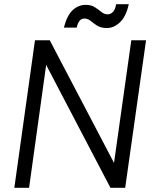

<svg xmlns="http://www.w3.org/2000/svg" viewBox="-20 -891 731 911"><path d="M48 0 146 -700H216L521 -118L603 -700H673L574 0H504L199 -583L118 0ZM488 -758Q459 -758 441.5 -769Q424 -780 410.5 -791.5Q397 -803 380 -803Q353 -803 344 -760H283Q298 -818 325 -843Q352 -868 387 -868Q413 -868 430.5 -856.5Q448 -845 461.5 -834Q475 -823 491 -823Q505 -823 516 -834.5Q527 -846 531 -871H591Q578 -812 549 -785Q520 -758 488 -758Z"/></svg>

Font: Host Grotesk Light
Style: Italic
Weight: 300
Italic angle: -8°
Designer: Doğukan Karapınar based on Poppins by Indian Type Foundry, Jonny Pinhorn
Foundry: Element Type
Version: Version 1.001; ttfautohint (v1.8.4.7-5d5b)